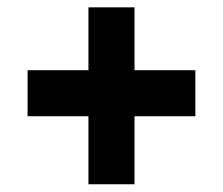

<svg xmlns="http://www.w3.org/2000/svg" viewBox="-20 -503 596 513"><path d="M339.4 -192.4V-10.7H216.3V-192.4H53.7V-315.4H216.3V-483.4H339.4V-315.4H502V-192.4Z"/></svg>

Font: Vazirmatn FD NL Black
Style: Regular
Weight: 900
Designer: Saber Rastikerdar
Foundry: Saber Rastikerdar
Version: Version 33.003